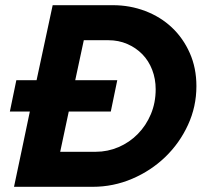

<svg xmlns="http://www.w3.org/2000/svg" viewBox="-20 -720 793 740"><path d="M34 0Q49 -72 64.5 -144.5Q80 -217 95 -290H18Q24 -320 30.5 -350.5Q37 -381 43 -411H121Q137 -483 152 -555.5Q167 -628 183 -700H415Q481 -700 540 -677.5Q599 -655 642.5 -614Q686 -573 711.5 -515.5Q737 -458 737 -388Q737 -309 704.5 -238.5Q672 -168 617 -115Q562 -62 489.5 -31Q417 0 337 0ZM398 -565H303Q295 -527 286.5 -488Q278 -449 270 -411H432Q426 -381 419.5 -350.5Q413 -320 407 -290H245Q237 -251 228.5 -212.5Q220 -174 212 -135H349Q395 -135 437 -153Q479 -171 511 -203.5Q543 -236 561.5 -280Q580 -324 580 -376Q580 -416 566.5 -451Q553 -486 528.5 -511Q504 -536 470.5 -550.5Q437 -565 398 -565Z"/></svg>

Font: Rosa Sans
Style: Bold Italic
Weight: 700
Italic angle: -12°
Designer: Pentagram / MCKL
Foundry: Pentagram / MCKL
Version: Version 1.005;September 16, 2019;FontCreator 11.5.0.2425 64-